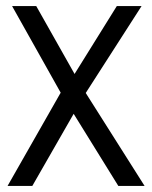

<svg xmlns="http://www.w3.org/2000/svg" viewBox="-20 -616 503 636"><path d="M459 0 264 -308 449 -596H367L227 -371L100 -596H20L181 -309L5 0H87L224 -239L372 0Z"/></svg>

Font: linja pona
Style: Regular
Weight: 400
Foundry: jan Same & David A Roberts
Version: Version 4.9